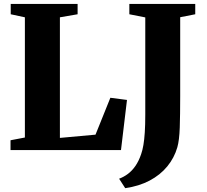

<svg xmlns="http://www.w3.org/2000/svg" viewBox="-20 -763 1050 976"><path d="M33.5 0V-50L106.5 -64V-675L34.5 -690.5V-743H374.5V-690.5L284.5 -675V-62L465.5 -78.5L541 -266L625.5 -255L595 0ZM585.5 145.5Q609.5 136.5 630.2 121Q651 105.5 668.2 80.8Q685.5 56 697.5 20.5Q704.5 0.5 709 -26Q713.5 -52.5 716 -90.2Q718.5 -128 718.5 -180.5V-674.5L637.5 -690.5V-743H972.5V-690.5L896 -675.5V-275Q896 -180.5 893.8 -115Q891.5 -49.5 881.5 -14.5Q866 39.5 830.2 83Q794.5 126.5 740.5 155Q686.5 183.5 616.5 193.5Z"/></svg>

Font: Merriweather 60pt Black
Style: Regular
Weight: 900
Version: Version 2.100